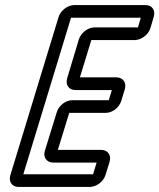

<svg xmlns="http://www.w3.org/2000/svg" viewBox="-20 -712 628 757"><path d="M291 -557 245 -404C237 -378 251 -357 277 -357H421L409 -317H265C239 -317 212 -296 204 -270L157 -118C149 -92 164 -71 190 -71H361L347 -25H72L260 -642H535L524 -604H353C327 -604 299 -583 291 -557ZM458 -314 472 -360C480 -386 465 -407 439 -407H295L340 -554H511C537 -554 565 -575 573 -601L586 -645C594 -671 580 -692 554 -692H273C247 -692 219 -671 211 -645L21 -22C13 4 27 25 53 25H334C360 25 388 4 396 -22L412 -74C420 -100 405 -121 379 -121H208L253 -267H397C423 -267 450 -288 458 -314Z"/></svg>

Font: DIN Rundschrift
Style: MittelKontKu
Weight: 400
Version: Version 1.027